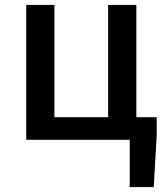

<svg xmlns="http://www.w3.org/2000/svg" viewBox="-20 -570 678 783"><path d="M509 193H607L619 -18V-92H536V-550H421V-92H202V-550H87V0H509Z"/></svg>

Font: DAIFUKU Sans JP Medium
Style: Regular
Weight: 500
Designer: Original font ‘Source Han Sans JP’ : Ryoko NISHIZUKA  (kana, bopomofo & ideographs); Paul D. Hunt (Latin, Greek & Cyrill
Foundry: Daifuku
Version: Version 1.000